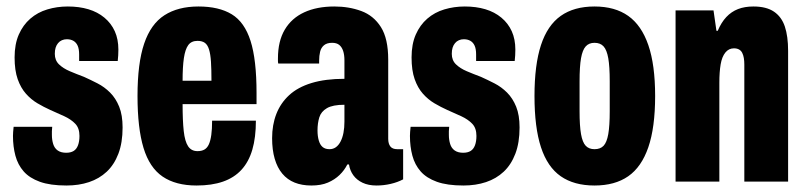

<svg xmlns="http://www.w3.org/2000/svg" viewBox="-20 -560 2486 592"><path d="M185 12Q135 12 103 0.5Q71 -11 53 -31.5Q35 -52 27.5 -80Q20 -108 20 -141Q20 -145 20.5 -153Q21 -161 22 -169H141Q140 -161 140 -155.5Q140 -150 140 -144Q140 -129 144 -116Q148 -103 158 -96Q168 -89 184 -89Q198 -89 207 -94.5Q216 -100 220.5 -112Q225 -124 225 -141Q225 -165 212 -178.5Q199 -192 178.5 -201.5Q158 -211 135 -221Q115 -230 95.5 -241.5Q76 -253 60 -271Q44 -289 34.5 -316Q25 -343 25 -383Q25 -424 38 -453.5Q51 -483 73.5 -502.5Q96 -522 126 -531Q156 -540 189 -540Q224 -540 252.5 -531.5Q281 -523 302 -505.5Q323 -488 334 -463.5Q345 -439 345 -407Q345 -399 344.5 -389.5Q344 -380 343 -372H224V-392Q224 -409 219.5 -419Q215 -429 206.5 -434Q198 -439 186 -439Q178 -439 171 -436Q164 -433 159 -427Q154 -421 151.5 -413Q149 -405 149 -394Q149 -374 162 -361.5Q175 -349 195 -340.5Q215 -332 239 -323Q259 -314 280.5 -303Q302 -292 319.5 -274.5Q337 -257 347.5 -231Q358 -205 358 -167Q358 -120 345 -86Q332 -52 309 -30.5Q286 -9 254.5 1.5Q223 12 185 12Z M586 12Q522 12 481.5 -15.5Q441 -43 422.5 -104Q404 -165 404 -264Q404 -365 424.5 -425.5Q445 -486 487 -513Q529 -540 592 -540Q655 -540 694.5 -516Q734 -492 752.5 -434Q771 -376 771 -273V-239H543Q543 -188 546.5 -156Q550 -124 560 -109Q570 -94 589 -94Q602 -94 610.5 -99Q619 -104 624 -115Q629 -126 631.5 -144Q634 -162 634 -188H769Q769 -136 758 -98.5Q747 -61 724.5 -36.5Q702 -12 667.5 0Q633 12 586 12ZM543 -311H632Q632 -346 630.5 -369.5Q629 -393 624.5 -407.5Q620 -422 611.5 -428Q603 -434 589 -434Q570 -434 560.5 -421Q551 -408 547 -381Q543 -354 543 -311Z M940 12Q911 12 888.5 3Q866 -6 850.5 -24.5Q835 -43 827 -70.5Q819 -98 819 -134Q819 -175 832 -208.5Q845 -242 871.5 -266.5Q898 -291 940.5 -304Q983 -317 1042 -317V-374Q1042 -391 1038 -403Q1034 -415 1026 -421.5Q1018 -428 1004 -428Q988 -428 979 -420.5Q970 -413 967 -400.5Q964 -388 964 -373V-364H838Q837 -368 837 -372Q837 -376 837 -380Q837 -433 858 -468.5Q879 -504 918 -522Q957 -540 1011 -540Q1056 -540 1094 -526Q1132 -512 1154.5 -476.5Q1177 -441 1177 -376V-132Q1177 -117 1183.5 -108.5Q1190 -100 1205 -100H1223V-7Q1206 2 1184.5 7Q1163 12 1141 12Q1116 12 1098 3.5Q1080 -5 1069.5 -19.5Q1059 -34 1056 -53H1051Q1042 -35 1027 -20.5Q1012 -6 991 3Q970 12 940 12ZM996 -100Q1007 -100 1015.5 -106Q1024 -112 1030 -123.5Q1036 -135 1039 -150.5Q1042 -166 1042 -185V-237Q1006 -237 988 -226.5Q970 -216 964.5 -198Q959 -180 959 -158Q959 -140 963 -126.5Q967 -113 975 -106.5Q983 -100 996 -100Z M1409 12Q1359 12 1327 0.5Q1295 -11 1277 -31.5Q1259 -52 1251.5 -80Q1244 -108 1244 -141Q1244 -145 1244.5 -153Q1245 -161 1246 -169H1365Q1364 -161 1364 -155.5Q1364 -150 1364 -144Q1364 -129 1368 -116Q1372 -103 1382 -96Q1392 -89 1408 -89Q1422 -89 1431 -94.5Q1440 -100 1444.5 -112Q1449 -124 1449 -141Q1449 -165 1436 -178.5Q1423 -192 1402.5 -201.5Q1382 -211 1359 -221Q1339 -230 1319.5 -241.5Q1300 -253 1284 -271Q1268 -289 1258.5 -316Q1249 -343 1249 -383Q1249 -424 1262 -453.5Q1275 -483 1297.5 -502.5Q1320 -522 1350 -531Q1380 -540 1413 -540Q1448 -540 1476.5 -531.5Q1505 -523 1526 -505.5Q1547 -488 1558 -463.5Q1569 -439 1569 -407Q1569 -399 1568.5 -389.5Q1568 -380 1567 -372H1448V-392Q1448 -409 1443.5 -419Q1439 -429 1430.5 -434Q1422 -439 1410 -439Q1402 -439 1395 -436Q1388 -433 1383 -427Q1378 -421 1375.5 -413Q1373 -405 1373 -394Q1373 -374 1386 -361.5Q1399 -349 1419 -340.5Q1439 -332 1463 -323Q1483 -314 1504.5 -303Q1526 -292 1543.5 -274.5Q1561 -257 1571.5 -231Q1582 -205 1582 -167Q1582 -120 1569 -86Q1556 -52 1533 -30.5Q1510 -9 1478.5 1.5Q1447 12 1409 12Z M1813 12Q1750 12 1709 -16.5Q1668 -45 1648 -106Q1628 -167 1628 -264Q1628 -360 1648 -421Q1668 -482 1709 -511Q1750 -540 1813 -540Q1876 -540 1917 -511Q1958 -482 1979 -421Q2000 -360 2000 -264Q2000 -167 1979 -106Q1958 -45 1917 -16.5Q1876 12 1813 12ZM1813 -100Q1831 -100 1841 -110.5Q1851 -121 1855.5 -146.5Q1860 -172 1860 -217V-309Q1860 -355 1855.5 -380.5Q1851 -406 1841 -417Q1831 -428 1813 -428Q1796 -428 1786 -417Q1776 -406 1771.5 -380.5Q1767 -355 1767 -309V-217Q1767 -172 1771.5 -146.5Q1776 -121 1786 -110.5Q1796 -100 1813 -100Z M2063 0V-528H2180L2189 -465H2193Q2204 -491 2219.5 -507.5Q2235 -524 2255.5 -532Q2276 -540 2303 -540Q2343 -540 2366.5 -524Q2390 -508 2400 -478Q2410 -448 2410 -403V0H2275V-361Q2275 -372 2273.5 -381Q2272 -390 2268.5 -397Q2265 -404 2258.5 -407.5Q2252 -411 2243 -411Q2227 -411 2216.5 -398Q2206 -385 2202 -361.5Q2198 -338 2198 -305V0Z"/></svg>

Font: Archivo ExtraCondensed ExtraBold
Style: Regular
Weight: 800
Width: 2
Designer: Hector Gatti
Foundry: Omnibus-Type
Version: Version 2.001